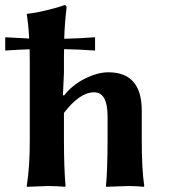

<svg xmlns="http://www.w3.org/2000/svg" viewBox="-29 -718 655 741"><path d="M-8.8 -522.9V-574.2Q41 -571.3 83.5 -569.3Q80.6 -626.5 74.2 -662.1L76.2 -665Q104 -667 151.1 -678.5Q198.2 -689.9 219.2 -698.2Q228 -698.2 228 -688Q220.7 -630.4 218.8 -568.4Q278.3 -569.8 337.9 -574.2V-522.9Q275.9 -527.3 218.3 -528.3Q218.3 -519 217.8 -500V-438L213.9 -351.1L217.8 -349.1Q251 -391.1 299.6 -415Q348.1 -439 389.2 -439Q518.1 -439 518.1 -291V-180.2Q518.1 -63 527.8 0L525.9 2.9Q499 0 464.8 0L380.9 2.9L379.9 0Q385.7 -53.2 386.2 -180.2V-269Q386.2 -361.8 334 -361.8Q278.8 -361.8 217.8 -282.2V-180.2Q217.8 -68.4 224.1 0L222.2 2.9Q189 0 154.8 0L75.2 2.9L74.2 0Q86.4 -76.2 85.9 -180.2V-474.1Q85.9 -503.4 85.4 -527.8Q40.5 -526.4 -8.8 -522.9Z"/></svg>

Font: Linux Biolinum O
Style: Bold
Weight: 700
Designer: Philipp H. Poll
Foundry: Philipp H. Poll
Version: Version 1.3.2